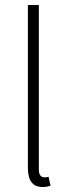

<svg xmlns="http://www.w3.org/2000/svg" viewBox="-20 -739 277 771"><path d="M151 12Q92 12 92 -64V-719H136V-58Q136 -42 142 -34.5Q148 -27 157 -27Q160 -27 163.5 -27Q167 -27 175 -29L183 7Q176 9 169 10.5Q162 12 151 12Z"/></svg>

Font: TypoPRO Source Sans Pro
Style: Regular
Weight: 300
Designer: Paul D. Hunt
Foundry: Adobe Systems Incorporated
Version: Version 2.020;PS 2.000;hotconv 1.0.86;makeotf.lib2.5.63406